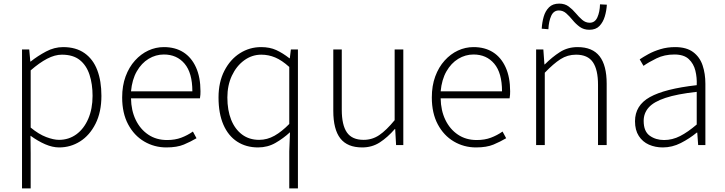

<svg xmlns="http://www.w3.org/2000/svg" viewBox="-20 -804 4017 1064"><path d="M102 240V-530H142L148 -463H150Q189 -494 235 -518.5Q281 -543 330 -543Q401 -543 448.5 -509.5Q496 -476 519 -415.5Q542 -355 542 -273Q542 -183 509.5 -118.5Q477 -54 424 -20.5Q371 13 308 13Q271 13 230.5 -4.5Q190 -22 149 -52L150 46V240ZM307 -29Q361 -29 403 -59.5Q445 -90 469 -145.5Q493 -201 493 -273Q493 -338 476 -390Q459 -442 422 -471.5Q385 -501 323 -501Q284 -501 241 -478.5Q198 -456 150 -414V-97Q195 -60 236 -44.5Q277 -29 307 -29Z M902 13Q835 13 779 -20Q723 -53 690 -115Q657 -177 657 -264Q657 -329 676 -380.5Q695 -432 728 -468.5Q761 -505 802 -524Q843 -543 888 -543Q951 -543 996 -514.5Q1041 -486 1066 -431Q1091 -376 1091 -298Q1091 -289 1090.5 -279.5Q1090 -270 1088 -259H706Q707 -192 732 -140Q757 -88 801.5 -58Q846 -28 906 -28Q950 -28 984.5 -41Q1019 -54 1049 -75L1069 -38Q1037 -19 999 -3Q961 13 902 13ZM706 -298H1046Q1046 -400 1003 -451Q960 -502 888 -502Q843 -502 803.5 -478Q764 -454 738 -408.5Q712 -363 706 -298Z M1583 240V35L1587 -71Q1550 -37 1506.5 -12Q1463 13 1410 13Q1344 13 1294.5 -19Q1245 -51 1218 -113Q1191 -175 1191 -264Q1191 -349 1223.5 -412Q1256 -475 1309.5 -509Q1363 -543 1427 -543Q1475 -543 1511 -526.5Q1547 -510 1584 -481H1586L1592 -530H1631V240ZM1416 -29Q1461 -29 1501.5 -52Q1542 -75 1583 -117V-433Q1542 -470 1505 -485.5Q1468 -501 1428 -501Q1376 -501 1333 -469.5Q1290 -438 1265 -384.5Q1240 -331 1240 -264Q1240 -193 1261 -140.5Q1282 -88 1321.5 -58.5Q1361 -29 1416 -29Z M1987 13Q1905 13 1866 -37Q1827 -87 1827 -190V-530H1874V-196Q1874 -111 1902.5 -70Q1931 -29 1995 -29Q2043 -29 2082 -55.5Q2121 -82 2167 -138V-530H2215V0H2175L2170 -89H2168Q2128 -43 2085 -15Q2042 13 1987 13Z M2618 13Q2551 13 2495 -20Q2439 -53 2406 -115Q2373 -177 2373 -264Q2373 -329 2392 -380.5Q2411 -432 2444 -468.5Q2477 -505 2518 -524Q2559 -543 2604 -543Q2667 -543 2712 -514.5Q2757 -486 2782 -431Q2807 -376 2807 -298Q2807 -289 2806.5 -279.5Q2806 -270 2804 -259H2422Q2423 -192 2448 -140Q2473 -88 2517.5 -58Q2562 -28 2622 -28Q2666 -28 2700.5 -41Q2735 -54 2765 -75L2785 -38Q2753 -19 2715 -3Q2677 13 2618 13ZM2422 -298H2762Q2762 -400 2719 -451Q2676 -502 2604 -502Q2559 -502 2519.5 -478Q2480 -454 2454 -408.5Q2428 -363 2422 -298Z M2951 0V-530H2991L2997 -447H2999Q3040 -488 3083 -515.5Q3126 -543 3181 -543Q3263 -543 3302.5 -492.5Q3342 -442 3342 -340V0H3294V-334Q3294 -418 3265.5 -459.5Q3237 -501 3172 -501Q3125 -501 3086 -476Q3047 -451 2999 -401V0ZM3246 -639Q3215 -639 3193 -655Q3171 -671 3153.5 -692.5Q3136 -714 3118 -730Q3100 -746 3077 -746Q3048 -746 3034.5 -716Q3021 -686 3019 -642L2982 -645Q2984 -680 2993 -711.5Q3002 -743 3022.5 -763.5Q3043 -784 3079 -784Q3110 -784 3131.5 -768Q3153 -752 3170.5 -731Q3188 -710 3206.5 -694Q3225 -678 3248 -678Q3277 -678 3290.5 -708Q3304 -738 3305 -780L3343 -778Q3341 -744 3331.5 -712.5Q3322 -681 3302 -660Q3282 -639 3246 -639Z M3653 13Q3611 13 3576 -2.5Q3541 -18 3520 -50.5Q3499 -83 3499 -132Q3499 -220 3581.5 -266Q3664 -312 3841 -332Q3843 -374 3833.5 -412.5Q3824 -451 3797 -476.5Q3770 -502 3717 -502Q3662 -502 3618 -480.5Q3574 -459 3546 -439L3525 -475Q3544 -488 3573 -504Q3602 -520 3640 -531.5Q3678 -543 3721 -543Q3784 -543 3821 -515.5Q3858 -488 3873.5 -442Q3889 -396 3889 -340V0H3849L3844 -69H3841Q3801 -36 3753 -11.5Q3705 13 3653 13ZM3660 -28Q3706 -28 3749 -50Q3792 -72 3841 -114V-295Q3732 -283 3667.5 -261.5Q3603 -240 3575 -208.5Q3547 -177 3547 -134Q3547 -76 3580.5 -52Q3614 -28 3660 -28Z"/></svg>

Font: Noto Sans KR ExtraLight
Style: Regular
Weight: 250
Designer: Ryoko NISHIZUKA  (kana, bopomofo & ideographs); Paul D. Hunt (Latin, Greek & Cyrillic); Sandoll Communications , Soo-you
Foundry: Adobe
Version: Version 2.004-H2;hotconv 1.0.118;makeotfexe 2.5.65603